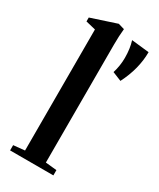

<svg xmlns="http://www.w3.org/2000/svg" viewBox="-187 -788 706 850"><g transform="rotate(30 166.5 -363.0)"><path d="M19.5 0V-26.9L77.1 -32.7V-651.4L26.9 -663.6V-683.6L156.2 -726.1L187.5 -716.8Q183.6 -679.2 183.6 -635.7V-32.7L240.7 -26.9V0ZM242.7 -529.3Q254.9 -569.3 254.9 -608.4Q254.9 -656.2 243.2 -692.9L333 -683.1Q333 -598.1 288.6 -510.7Z"/></g></svg>

Font: Elstob 14pt SemiBold
Style: Regular
Weight: 600
Designer: Peter S. Baker
Version: Version 1.015